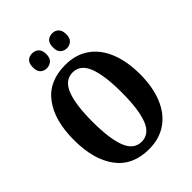

<svg xmlns="http://www.w3.org/2000/svg" viewBox="-259 -1048 1186 1186"><g transform="rotate(-45 333.5 -455.0)"><path d="M45 -359Q45 -530 118.5 -627.5Q192 -725 335 -725Q426 -725 490.5 -680Q555 -635 588.5 -552Q622 -469 622 -358Q622 -247 588.5 -164Q555 -81 490 -35.5Q425 10 334 10Q192 10 118.5 -88.5Q45 -187 45 -359ZM462 -358Q462 -507 432 -583.5Q402 -660 335 -660Q267 -660 236.5 -583.5Q206 -507 206 -358Q206 -209 236 -132Q266 -55 334 -55Q402 -55 432 -132Q462 -209 462 -358ZM183 -854Q183 -889 199 -904.5Q215 -920 240 -920Q266 -920 283 -904.5Q300 -889 300 -854Q300 -821 282.5 -805.5Q265 -790 240 -790Q216 -790 199.5 -805.5Q183 -821 183 -854ZM358 -854Q358 -889 374 -904.5Q390 -920 417 -920Q441 -920 457.5 -904Q474 -888 474 -854Q474 -821 457 -805.5Q440 -790 417 -790Q391 -790 374.5 -805.5Q358 -821 358 -854Z"/></g></svg>

Font: Noto Serif CondExtraBold
Style: Regular
Weight: 800
Width: 3
Designer: Monotype Design Team
Foundry: Monotype Imaging Inc.
Version: Version 1.001